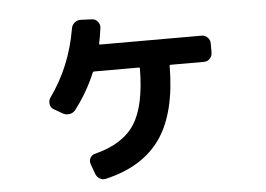

<svg xmlns="http://www.w3.org/2000/svg" viewBox="-49 -690 1097 791"><g transform="rotate(-5 500.0 -294.5)"><path d="M801.8 -517.6Q816.4 -517.6 826.7 -507.3Q836.9 -497.1 836.9 -482.4V-445.3Q836.9 -430.7 827.1 -419.9Q817.4 -409.2 801.8 -409.2H665Q660.2 -409.2 660.2 -405.3Q659.2 -211.9 586.4 -106.4Q513.7 -1 359.4 35.2Q344.7 39.1 332 31.2Q319.3 23.4 314.5 7.8L300.8 -30.3Q295.9 -43.9 302.7 -56.2Q309.6 -68.4 323.2 -71.3Q439.5 -100.6 487.8 -175.8Q536.1 -251 537.1 -404.3Q537.1 -409.2 532.2 -409.2H348.6Q343.8 -409.2 341.8 -404.3Q308.6 -325.2 255.9 -256.8Q246.1 -245.1 231 -243.2Q215.8 -241.2 203.1 -249L168 -269.5Q156.2 -276.4 153.8 -291Q151.4 -305.7 159.2 -317.4Q246.1 -437.5 272.5 -592.8Q274.4 -607.4 286.1 -617.2Q297.9 -627 313.5 -626L359.4 -624Q373 -623 382.3 -611.3Q391.6 -599.6 389.6 -585.9Q383.8 -543.9 378.9 -522.5Q377 -518.6 382.8 -517.6Z"/></g></svg>

Font: Rounded-L Mgen+ 1mn bold
Style: Bold
Weight: 700
Designer: [Source Han Sans]
Ryoko NISHIZUKA  (kana & ideographs); Paul D. Hunt (Latin, Greek & Cyrillic); Wenlong ZHANG  (bopomofo
Version: Version 1.059.20150602